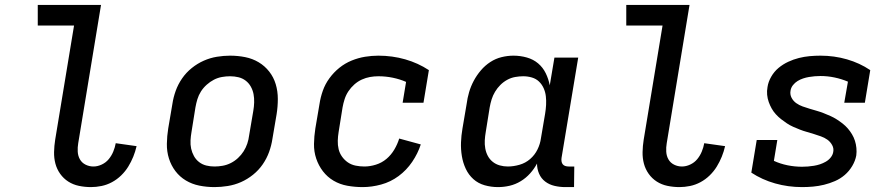

<svg xmlns="http://www.w3.org/2000/svg" viewBox="-20 -755 3640 783"><path d="M351 8Q326 8 302 3Q278 -2 258.5 -14.5Q239 -27 225.5 -46Q212 -65 206 -87.5Q200 -110 200.5 -135Q201 -160 205 -185L282 -651H134V-735H392L299 -171Q296 -154 297 -136.5Q298 -119 306 -105Q314 -91 329 -83.5Q344 -76 361 -76Q378 -76 395 -84Q412 -92 423.5 -106Q435 -120 442 -137Q449 -154 452 -171L537 -159Q532 -137 523.5 -116Q515 -95 503 -75.5Q491 -56 474 -39.5Q457 -23 436.5 -12Q416 -1 394 3.5Q372 8 351 8Z M855 8Q823 8 793 2Q763 -4 738 -19Q713 -34 695.5 -57Q678 -80 669 -108.5Q660 -137 660.5 -168.5Q661 -200 666 -231L683 -331Q687 -358 696.5 -384.5Q706 -411 722.5 -435Q739 -459 762 -477.5Q785 -496 811 -507.5Q837 -519 864.5 -523.5Q892 -528 918 -528Q950 -528 980 -522Q1010 -516 1035 -501Q1060 -486 1078 -463Q1096 -440 1104.5 -411.5Q1113 -383 1113 -351.5Q1113 -320 1108 -289L1091 -189Q1087 -162 1077.5 -135.5Q1068 -109 1051.5 -85Q1035 -61 1012 -42.5Q989 -24 963 -12.5Q937 -1 909 3.5Q881 8 855 8ZM855 -76Q871 -76 888 -79Q905 -82 921 -90Q937 -98 950.5 -110.5Q964 -123 973.5 -138Q983 -153 988.5 -169.5Q994 -186 996 -203L1013 -303Q1016 -320 1016.5 -337.5Q1017 -355 1014 -371Q1011 -387 1003 -401.5Q995 -416 982 -426Q969 -436 952.5 -440Q936 -444 918 -444Q902 -444 885 -441Q868 -438 852.5 -430Q837 -422 823 -409.5Q809 -397 799.5 -382Q790 -367 785 -350.5Q780 -334 777 -317L761 -217Q758 -200 757 -182.5Q756 -165 759.5 -149Q763 -133 771 -118.5Q779 -104 792 -94Q805 -84 821 -80Q837 -76 855 -76Z M1459 8Q1427 8 1396.5 2.5Q1366 -3 1340.5 -18Q1315 -33 1297 -56.5Q1279 -80 1269.5 -108.5Q1260 -137 1260.5 -168Q1261 -199 1266 -231L1283 -331Q1287 -358 1296.5 -385Q1306 -412 1323.5 -436Q1341 -460 1364 -478.5Q1387 -497 1414 -508Q1441 -519 1468.5 -523.5Q1496 -528 1523 -528Q1580 -528 1632.5 -513Q1685 -498 1729 -469L1707 -336H1622L1636 -421Q1611 -432 1582 -438Q1553 -444 1523 -444Q1506 -444 1489 -441Q1472 -438 1455.5 -430.5Q1439 -423 1425 -410.5Q1411 -398 1401 -383Q1391 -368 1385.5 -351Q1380 -334 1377 -317L1361 -217Q1358 -199 1357.5 -181Q1357 -163 1361 -146.5Q1365 -130 1375 -116Q1385 -102 1399 -92.5Q1413 -83 1430.5 -79.5Q1448 -76 1466 -76Q1489 -76 1513 -83.5Q1537 -91 1556 -107Q1575 -123 1588 -145Q1601 -167 1608 -190L1696 -166Q1684 -129 1661 -95Q1638 -61 1605.5 -37Q1573 -13 1534.5 -2.5Q1496 8 1459 8Z M2011 8Q1983 8 1956.5 0.5Q1930 -7 1910.5 -24.5Q1891 -42 1879.5 -66.5Q1868 -91 1863.5 -118.5Q1859 -146 1860 -174Q1861 -202 1866 -231L1883 -331Q1886 -355 1893 -379Q1900 -403 1912 -425.5Q1924 -448 1941 -468Q1958 -488 1979.5 -502Q2001 -516 2025.5 -522Q2050 -528 2074 -528Q2102 -528 2128.5 -520.5Q2155 -513 2174.5 -496.5Q2194 -480 2205.5 -456.5Q2217 -433 2222 -407L2241 -520H2338L2270 -111Q2269 -104 2270 -97Q2271 -90 2275 -85Q2279 -80 2285.5 -78Q2292 -76 2299 -76H2322L2321 8H2285Q2263 8 2241.5 3Q2220 -2 2203.5 -14.5Q2187 -27 2178.5 -46.5Q2170 -66 2170 -88Q2159 -67 2142 -48Q2125 -29 2103.5 -16Q2082 -3 2058.5 2.5Q2035 8 2011 8ZM2051 -76Q2074 -76 2098.5 -83Q2123 -90 2142 -106.5Q2161 -123 2172 -145.5Q2183 -168 2186 -191L2203 -291Q2206 -309 2207 -327Q2208 -345 2206 -362.5Q2204 -380 2197 -395.5Q2190 -411 2178 -422.5Q2166 -434 2149 -439Q2132 -444 2114 -444Q2098 -444 2081 -441Q2064 -438 2048.5 -429.5Q2033 -421 2020.5 -408.5Q2008 -396 1999 -381Q1990 -366 1985 -350Q1980 -334 1977 -317L1961 -217Q1958 -200 1957 -183Q1956 -166 1959 -149.5Q1962 -133 1969.5 -119Q1977 -105 1989.5 -95Q2002 -85 2018 -80.5Q2034 -76 2051 -76Z M2751 8Q2726 8 2702 3Q2678 -2 2658.5 -14.5Q2639 -27 2625.5 -46Q2612 -65 2606 -87.5Q2600 -110 2600.5 -135Q2601 -160 2605 -185L2682 -651H2534V-735H2792L2699 -171Q2696 -154 2697 -136.5Q2698 -119 2706 -105Q2714 -91 2729 -83.5Q2744 -76 2761 -76Q2778 -76 2795 -84Q2812 -92 2823.5 -106Q2835 -120 2842 -137Q2849 -154 2852 -171L2937 -159Q2932 -137 2923.5 -116Q2915 -95 2903 -75.5Q2891 -56 2874 -39.5Q2857 -23 2836.5 -12Q2816 -1 2794 3.5Q2772 8 2751 8Z M3251 8Q3194 8 3141 -7Q3088 -22 3044 -51L3066 -184H3150L3136 -99Q3162 -87 3191.5 -81Q3221 -75 3251 -75Q3263 -75 3275 -76Q3287 -77 3299.5 -79Q3312 -81 3324 -85Q3336 -89 3347.5 -95.5Q3359 -102 3367.5 -112.5Q3376 -123 3378 -135Q3381 -150 3373.5 -163.5Q3366 -177 3354 -185.5Q3342 -194 3327.5 -199Q3313 -204 3299 -208.5Q3285 -213 3270.5 -217Q3256 -221 3242 -226.5Q3228 -232 3214.5 -238Q3201 -244 3189 -252Q3177 -260 3165.5 -269Q3154 -278 3144 -289Q3134 -300 3127 -312.5Q3120 -325 3115 -339Q3110 -353 3108.5 -368.5Q3107 -384 3110 -400Q3113 -421 3125 -442Q3137 -463 3155 -478Q3173 -493 3194.5 -503Q3216 -513 3238 -518.5Q3260 -524 3282 -526Q3304 -528 3326 -528Q3382 -528 3434 -513Q3486 -498 3529 -469L3507 -336H3423L3438 -422Q3412 -433 3383.5 -439Q3355 -445 3326 -445Q3314 -445 3302.5 -444Q3291 -443 3279 -441Q3267 -439 3255 -435Q3243 -431 3232.5 -424.5Q3222 -418 3214 -408Q3206 -398 3204 -386Q3201 -370 3208 -356.5Q3215 -343 3227 -334.5Q3239 -326 3253 -321Q3267 -316 3282 -311.5Q3297 -307 3311 -303Q3325 -299 3339 -293.5Q3353 -288 3366.5 -282Q3380 -276 3392.5 -268Q3405 -260 3416.5 -251Q3428 -242 3437.5 -231Q3447 -220 3454.5 -207.5Q3462 -195 3466.5 -181Q3471 -167 3472.5 -151.5Q3474 -136 3472 -121Q3468 -99 3455.5 -78Q3443 -57 3425 -41.5Q3407 -26 3385 -16.5Q3363 -7 3340.5 -1.5Q3318 4 3295.5 6Q3273 8 3251 8Z"/></svg>

Font: Iosevka HT Medium Extended
Style: Italic
Weight: 500
Width: 7
Italic angle: -9°
Monospace: yes
Designer: Belleve Invis
Foundry: Belleve Invis
Version: Version 32.3.0; ttfautohint (v1.8.4)